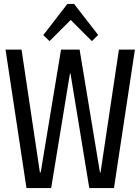

<svg xmlns="http://www.w3.org/2000/svg" viewBox="-20 -951 711 972"><path d="M8 -700H89L182 -78H186L289 -700H383L486 -78H489L582 -700H663L557 1H432L337 -578H334L239 1H114ZM199 -773 321 -931H355L477 -774L445 -743L322 -866H354L231 -743Z"/></svg>

Font: Pathway Extreme Condensed
Style: Regular
Weight: 400
Width: 3
Version: Version 1.001;gftools[0.9.26]